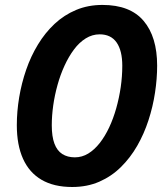

<svg xmlns="http://www.w3.org/2000/svg" viewBox="-20 -745 673 775"><path d="M271.5 9.8Q197.3 9.8 147.7 -19.3Q98.1 -48.3 73 -104Q47.9 -159.7 47.9 -239.7Q47.9 -294.9 57.4 -352.1Q66.9 -409.2 85.7 -463.6Q104.5 -518.1 133.3 -565.4Q162.1 -612.8 200.4 -648.7Q238.8 -684.6 287.1 -704.8Q335.4 -725.1 393.6 -725.1Q505.4 -725.1 559.8 -660.6Q614.3 -596.2 614.3 -480Q614.3 -427.2 605.7 -370.8Q597.2 -314.5 579.3 -259.5Q561.5 -204.6 533.7 -156.2Q505.9 -107.9 468 -70.6Q430.2 -33.2 381.1 -11.7Q332 9.8 271.5 9.8ZM282.2 -109.9Q311 -109.9 336.2 -125.2Q361.3 -140.6 382.6 -167.7Q403.8 -194.8 420.7 -230.7Q437.5 -266.6 449.2 -308.1Q460.9 -349.6 467.3 -393.3Q473.6 -437 473.6 -479.5Q473.6 -540.5 450.7 -573.5Q427.7 -606.4 382.3 -606.4Q352.5 -606.4 326.2 -590.1Q299.8 -573.7 278.6 -545.2Q257.3 -516.6 240.5 -480Q223.6 -443.4 212.2 -402.1Q200.7 -360.8 194.8 -319.1Q189 -277.3 189 -239.3Q189 -193.8 199.7 -165.3Q210.4 -136.7 231.4 -123.3Q252.4 -109.9 282.2 -109.9Z"/></svg>

Font: Open Sans SemiCondensed
Style: Bold Italic
Weight: 700
Width: 4
Italic angle: -12°
Designer: Monotype Design Team
Foundry: Monotype Imaging Inc.
Version: Version 3.003